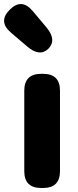

<svg xmlns="http://www.w3.org/2000/svg" viewBox="-49 -937 390 957"><path d="M156 0Q72 0 72 -84V-485Q72 -569 156 -569H166Q250 -569 250 -485V-84Q250 0 166 0ZM192 -694Q149 -652 87 -705L6 -774Q-60 -830 0 -889Q59 -948 114 -882L183 -800Q235 -737 192 -694Z"/></svg>

Font: Resource Han Rounded JP Heavy
Style: Regular
Weight: 900
Designer: Cyano Hao (round all glyphs); Ryoko NISHIZUKA 西塚涼子 (kana, bopomofo & ideographs); Paul D. Hunt (Latin, Greek & Cyrillic)
Foundry: Cyano Hao
Version: 0.990